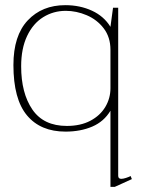

<svg xmlns="http://www.w3.org/2000/svg" viewBox="-20 -500 574 744"><path d="M408 -71Q383 -29 337.5 -9.5Q292 10 234 10Q137 10 84.5 -53Q32 -116 32 -248Q32 -362 87.5 -421Q143 -480 233 -480Q290 -480 336.5 -458.5Q383 -437 408 -396L418 -470H438V181Q438 193 450 193Q457 193 468 189.5Q479 186 486 182L491 194L425 224H408ZM408 -158V-307Q408 -356 382 -390Q356 -424 316 -441Q276 -458 235 -458Q187 -458 147.5 -433.5Q108 -409 85 -360.5Q62 -312 62 -243Q62 -139 105.5 -75.5Q149 -12 239 -12Q292 -12 330 -32Q368 -52 388 -85.5Q408 -119 408 -158Z"/></svg>

Font: Taviraj Thin
Style: Regular
Weight: 250
Designer: Katatrad Team
Foundry: CadsonDemak
Version: Version 1.001